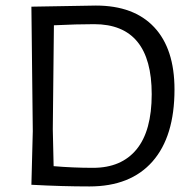

<svg xmlns="http://www.w3.org/2000/svg" viewBox="-20 -665 686 691"><path d="M535 -567C486.3 -619 416.3 -645 325 -645L94 -641H93L98 -193L93 0H94C167.3 4 236.7 6 302 6C400.7 6 476.3 -24 529 -84C581.7 -144 608 -230.3 608 -343C608 -440.3 583.7 -515 535 -567ZM471.5 -127.5C435.2 -83.2 383 -61 315 -61C267 -61 219.7 -63 173 -67L170 -200L174 -574C228.7 -576.7 277 -578 319 -578C457 -578 526 -494 526 -326C526 -238 507.8 -171.8 471.5 -127.5Z"/></svg>

Font: Alegreya Sans
Style: Regular
Weight: 400
Designer: Juan Pablo del Peral
Foundry: Huerta Tipografica
Version: Version 1.000;PS 001.000;hotconv 1.0.70;makeotf.lib2.5.58329